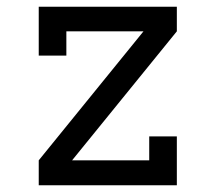

<svg xmlns="http://www.w3.org/2000/svg" viewBox="-20 -550 640 570"><path d="M95 0V-74L406 -457H177V-385H95V-530H505V-457L194 -74H423V-145H505V0Z"/></svg>

Font: Iosevka Slab Extended
Style: Regular
Weight: 400
Width: 7
Monospace: yes
Designer: Belleve Invis
Foundry: Belleve Invis
Version: Version 11.1.1; ttfautohint (v1.8.3)